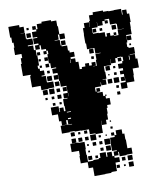

<svg xmlns="http://www.w3.org/2000/svg" viewBox="-83 -661 756 878"><g transform="rotate(-10 295.0 -222.0)"><path d="M88 -489H112V-467H120V-440H123V-394H116V-380H123V-368H141V-346H126V-342H145V-313H146V-311H174V-283H146V-281H114V-301H74V-353H77V-359H42V-415H46V-441H53V-459H52V-460H23V-494H26V-517H20V-542H15V-592H65V-581H84V-553H65V-552H85V-525H88V-521H114V-493H88ZM563 -348H571V-306H542V-275H540V-247H504V-223H476V-251H500V-275H499V-258H481V-276H498V-289H482V-305H498V-316H479V-338H500V-347H506V-367H500V-369H481V-366H471V-346H449V-366H448V-339H414V-313H416V-281H398V-279H412V-255H388V-269H386V-251H358V-249H357V-231H362V-245H378V-229H364V-225H388V-205H397V-210H403V-204H398V-192H415V-162H398V-149H394V-123H391V-96H381V-76H359V-96H358V-69H357V-40H323V-44H297V-67H260V-68H231V-71H208V-69H172V-105H208V-103H225V-105H208V-126H201V-106H179V-126H169V-159H142V-195H178V-168H181V-186H199V-168H206V-191H204V-223H225V-226H209V-248H230V-281H204V-308H201V-337H200V-346H179V-368H198V-372H175V-396H169V-438H174V-454H167V-463H146V-484H140V-467H120V-487H137V-494H117V-520H137V-524H117V-550H138V-559H145V-582H168V-589H212V-583H236V-556H239V-519H262V-495H238V-518H232V-495H213V-493H236V-467H240V-462H265V-438H271V-428H291V-406H271V-398H291V-380H303V-345H314V-353H331V-366H349V-353H361V-366H379V-348H366V-347H383V-374H386V-401H410V-403H386V-429H352V-456H349V-498H350V-527H358V-549H382V-527H383V-554H387V-580H406V-591H454V-585H478V-583H503V-584H537V-557H540V-577H560V-557H570V-517H566V-491H565V-462H539V-428H535V-407H540V-402H565V-372H540V-370H563ZM122 -559V-575H138V-559ZM95 -572H105V-562H95ZM417 -520H390V-498H391V-494H417V-492H445V-471H452V-485H468V-471H484V-468H505V-492H534V-493H506V-520H503V-522H475V-549H454V-544H467V-530H453V-543H442V-525H418V-543H417ZM90 -547H110V-527H90ZM480 -517H500V-497H480ZM392 -515H408V-499H392ZM424 -513H436V-501H424ZM240 -487H260V-467H240ZM484 -483H496V-471H484ZM540 -457H560V-437H540ZM123 -454H137V-440H123ZM167 -440H153V-454H167ZM360 -427H380V-407H360ZM152 -425H168V-409H152ZM125 -422H135V-412H125ZM554 -421V-413H546V-421ZM267 -396V-380H269V-396ZM168 -379H152V-395H168ZM376 -393V-381H364V-393ZM135 -382H125V-392H135ZM537 -348V-367H534V-348ZM482 -349V-365H498V-349ZM166 -363V-351H154V-363ZM171 -316H149V-338H171ZM200 -317H180V-337H200ZM420 -337H440V-317H420ZM455 -322V-332H465V-322ZM180 -307H200V-287H180ZM466 -291H454V-303H466ZM433 -300V-294H427V-300ZM148 -279H172V-255H148ZM472 -255H448V-279H472ZM141 -256H119V-278H141ZM440 -257H420V-277H440ZM211 -258V-276H229V-258ZM182 -259V-275H198V-259ZM231 -232H232V-247H231ZM181 -246H199V-228H181ZM154 -243H166V-231H154ZM454 -231V-243H466V-231ZM135 -232H125V-242H135ZM467 -200H453V-214H467ZM166 -201H154V-213H166ZM195 -212V-202H185V-212ZM230 -163H211V-160H230ZM211 -134V-129H225V-134ZM397 -84V-90H403V-84ZM211 -48V-66H229V-48ZM273 -50V-64H287V-50ZM245 -52V-62H255V-52ZM405 -52H395V-62H405ZM453 8H455V49H474V77H446V79H414V58H410V73H390V53H405V49H384V17H385V-12H407V-20H416V-41H444V-20H453ZM323 -14H297V-40H323ZM230 -17H210V-37H230ZM259 -18H241V-36H259ZM288 -19H272V-35H288ZM393 -20V-34H407V-20ZM335 -22V-32H345V-22ZM367 -24V-30H373V-24ZM359 52H381V73H390V82H411V104H390V143H364V147H335V148H285V108H265V80H233V46H235V22H201V-16H239V-14H267V20H265V46H267V78H292V75H318V71H326V49H354V71H359ZM383 16H357V-10H383ZM302 -5H318V11H302ZM347 10H333V-4H347ZM276 -1H284V7H276ZM381 22V44H359V22ZM347 40H333V26H347ZM284 37H276V29H284ZM289 72H271V54H289ZM316 57V69H304V57ZM471 104H449V82H471ZM438 101H422V85H438ZM471 134H449V112H471ZM407 130H393V116H407ZM434 127H426V119H434Z"/></g></svg>

Font: Rubik-Storm
Style: Regular
Weight: 400
Designer: NaN (generative design), Hubert & Fischer (Rubik source font outlines)
Foundry: NaN, Hubert & Fischer
Version: Version 1.000